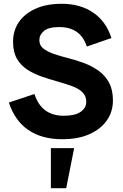

<svg xmlns="http://www.w3.org/2000/svg" viewBox="-20 -723 651 1015"><path d="M309 13Q201 13 129.5 -36Q58 -85 27 -181L162 -226Q182 -166 221 -138.5Q260 -111 317 -111Q376 -111 406 -131.5Q436 -152 436 -185Q436 -216 415 -236Q394 -256 359 -268.5Q324 -281 283 -292.5Q242 -304 201 -318Q160 -332 125 -354.5Q90 -377 69.5 -412.5Q49 -448 49 -502Q49 -560 79 -605Q109 -650 167 -676.5Q225 -703 306 -703Q404 -703 472.5 -656.5Q541 -610 569 -522L439 -477Q421 -531 384 -555.5Q347 -580 294 -580Q237 -580 212.5 -559.5Q188 -539 188 -511Q188 -483 209 -466.5Q230 -450 264.5 -438Q299 -426 341 -415.5Q383 -405 424.5 -389.5Q466 -374 500.5 -349.5Q535 -325 556 -287Q577 -249 577 -192Q577 -132 544.5 -86Q512 -40 452.5 -13.5Q393 13 309 13ZM249 272V60H372L330 272Z"/></svg>

Font: Radio Canada Big SemiBold
Style: Regular
Weight: 600
Designer: Étienne Aubert Bonn
Foundry: Coppers and Brasses
Version: Version 1.001